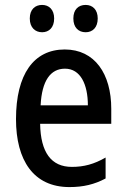

<svg xmlns="http://www.w3.org/2000/svg" viewBox="-20 -750 513 780"><path d="M101 -675C101 -638 123 -619 151 -619C179 -619 200 -638 200 -675C200 -711 179 -730 151 -730C123 -730 101 -712 101 -675ZM278 -675C278 -638 299 -619 328 -619C356 -619 377 -638 377 -675C377 -711 356 -730 328 -730C299 -730 278 -712 278 -675ZM243 -549C117 -549 45 -448 45 -266C45 -99 116 10 262 10C319 10 364 -1 409 -25V-110C362 -83 321 -72 272 -72C188 -72 145 -131 143 -247H432V-308C432 -450 365 -549 243 -549ZM244 -471C307 -471 337 -407 337 -322H145C150 -422 185 -471 244 -471Z"/></svg>

Font: Noto Sans Thai Looped Condensed Medium
Style: Regular
Weight: 500
Width: 3
Designer: Sasikarn Vongin, Ben Mitchell
Foundry: The Fontpad Ltd
Version: Version 1.001